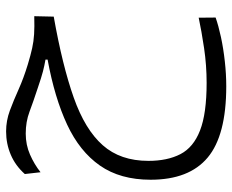

<svg xmlns="http://www.w3.org/2000/svg" viewBox="-86 -367 758 626"><g transform="rotate(-90 293.0 -54.0)"><path d="M324.7 304.7Q164.6 304.7 92.3 244.1Q20 183.6 20 58.1Q20 -41 66.2 -107.2Q112.3 -173.3 199.7 -214.1Q287.1 -254.9 411.6 -277.8V-284.7Q392.1 -288.1 373 -293Q354 -297.9 318.4 -310.1Q273.9 -324.7 241.5 -336.9Q209 -349.1 170.4 -349.1Q133.8 -349.1 102.1 -335.2Q70.3 -321.3 44.4 -300.8L38.6 -352.1Q65.9 -382.8 101.6 -397.9Q137.2 -413.1 177.7 -413.1Q212.4 -413.1 245.4 -400.9Q278.3 -388.7 314.7 -372.3Q351.1 -356 396 -342.3Q426.8 -333 449 -328.1Q471.2 -323.2 494.6 -321.8Q518.1 -320.3 553.2 -321.3L551.8 -257.8Q392.1 -229.5 287.8 -192.6Q183.6 -155.8 132.6 -98.1Q81.5 -40.5 81.5 50.8Q81.5 112.8 103.5 155.3Q125.5 197.8 180.7 219.2Q235.8 240.7 335.9 240.7Q393.1 240.7 449 232.4Q504.9 224.1 548.3 214.8L548.8 270Q522.5 279.3 485.1 287.4Q447.8 295.4 406 300Q364.3 304.7 324.7 304.7Z"/></g></svg>

Font: Cascadia Mono PL Light
Style: Regular
Weight: 300
Monospace: yes
Designer: Aaron Bell
Foundry: Saja Typeworks
Version: Version 2404.023; ttfautohint (v1.8.4)